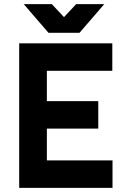

<svg xmlns="http://www.w3.org/2000/svg" viewBox="-20 -910 628 930"><path d="M95 -890 215 -751H365L485 -890H349L290 -827L231 -890ZM73 0H525V-133H207V-287H456V-420H207V-567H524V-700H73Z"/></svg>

Font: Unageo
Style: Bold
Weight: 700
Designer: Richard Sepsi
Foundry: Richard Sepsi
Version: Version 2.000